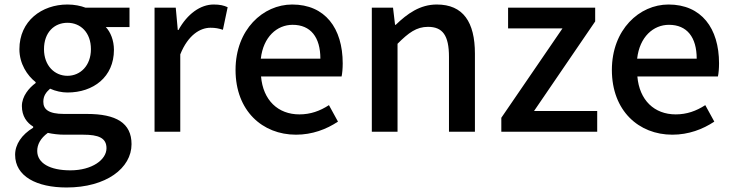

<svg xmlns="http://www.w3.org/2000/svg" viewBox="-20 -584 3249 851"><path d="M275 247C451 247 563 161 563 55C563 -39 495 -79 365 -79H264C194 -79 172 -100 172 -133C172 -159 184 -175 202 -191C226 -180 254 -174 279 -174C394 -174 485 -243 485 -363C485 -405 470 -442 449 -464H554V-550H359C338 -558 310 -564 279 -564C165 -564 66 -491 66 -366C66 -301 101 -249 138 -220V-216C108 -194 77 -157 77 -114C77 -69 99 -40 127 -23V-18C76 13 47 56 47 102C47 198 143 247 275 247ZM279 -248C222 -248 175 -293 175 -366C175 -441 221 -483 279 -483C337 -483 383 -440 383 -366C383 -293 336 -248 279 -248ZM292 171C201 171 145 139 145 85C145 57 159 29 192 5C215 10 240 13 266 13H349C416 13 452 27 452 73C452 124 388 171 292 171Z M665 0H779V-343C814 -430 868 -461 913 -461C935 -461 949 -458 968 -452L989 -552C972 -560 954 -564 927 -564C868 -564 810 -522 771 -451H768L759 -550H665Z M1292 13C1364 13 1427 -11 1478 -45L1438 -118C1398 -92 1356 -77 1307 -77C1212 -77 1146 -140 1137 -245H1494C1497 -258 1499 -281 1499 -303C1499 -459 1421 -564 1275 -564C1146 -564 1024 -453 1024 -274C1024 -93 1143 13 1292 13ZM1136 -324C1147 -421 1208 -474 1277 -474C1357 -474 1400 -419 1400 -324Z M1628 0H1742V-390C1791 -439 1826 -465 1877 -465C1942 -465 1970 -427 1970 -332V0H2085V-346C2085 -486 2033 -564 1916 -564C1841 -564 1785 -523 1734 -474H1731L1722 -550H1628Z M2202 0H2627V-92H2347L2618 -489V-550H2232V-458H2473L2202 -62Z M2960 13C3032 13 3095 -11 3146 -45L3106 -118C3066 -92 3024 -77 2975 -77C2880 -77 2814 -140 2805 -245H3162C3165 -258 3167 -281 3167 -303C3167 -459 3089 -564 2943 -564C2814 -564 2692 -453 2692 -274C2692 -93 2811 13 2960 13ZM2804 -324C2815 -421 2876 -474 2945 -474C3025 -474 3068 -419 3068 -324Z"/></svg>

Font: Source Han Sans KR Medium
Style: Regular
Weight: 500
Designer: Ryoko NISHIZUKA (kana & ideographs); Paul D. Hunt (Latin, Greek & Cyrillic); Wenlong ZHANG (bopomofo); Sandoll Communica
Foundry: Adobe Systems Incorporated
Version: Version 1.001;PS 1.001;hotconv 1.0.78;makeotf.lib2.5.61930